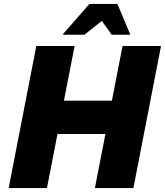

<svg xmlns="http://www.w3.org/2000/svg" viewBox="-20 -953 836 973"><path d="M601 -720H796L656 0H461ZM218 0H24L164 -720H358ZM577 -274H203L236 -443H610ZM300 -777V-781L433 -933H575L639 -781V-777H546L496 -847L408 -777Z"/></svg>

Font: Kufam ExtraBold
Style: Italic
Weight: 800
Italic angle: -11°
Designer: Artur Schmal
Foundry: Original Type
Version: Version 1.301; ttfautohint (v1.8.3)